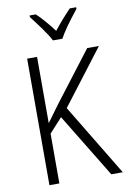

<svg xmlns="http://www.w3.org/2000/svg" viewBox="-102 -1008 705 1067"><g transform="rotate(-10 251.0 -474.0)"><path d="M437 0 217 -361 144 -281V0H88V-714H144V-340L215 -437L427 -714H493L257 -405L502 0ZM406 -939Q329 -843 300 -789H247Q231 -820 201 -861.5Q171 -903 143 -939V-948H178Q220 -909 274 -838Q317 -893 370 -948H406Z"/></g></svg>

Font: Noto Sans UI NarrowLight
Style: Regular
Weight: 300
Width: 4
Designer: Monotype Design Team
Foundry: Monotype Imaging Inc.
Version: Version 1.001